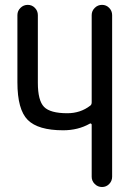

<svg xmlns="http://www.w3.org/2000/svg" viewBox="-20 -750 540 770"><path d="M233.4 -227.5Q132.8 -227.5 91.3 -269Q49.8 -310.5 49.8 -419.9V-689.5Q49.8 -706.1 62 -718.3Q74.2 -730.5 91.3 -730.5Q108.4 -730.5 120.1 -718.3Q131.8 -706.1 131.8 -689.5V-418Q131.8 -346.7 156.7 -321.3Q181.6 -295.9 250 -295.9Q302.7 -295.9 341.8 -326.2Q347.7 -330.1 347.7 -339.8V-689.5Q347.7 -706.1 359.9 -718.3Q372.1 -730.5 389.2 -730.5Q406.2 -730.5 418 -718.3Q429.7 -706.1 429.7 -689.5V-41Q429.7 -24.4 418 -12.2Q406.2 0 389.2 0Q372.1 0 359.9 -12.2Q347.7 -24.4 347.7 -41V-250Q347.7 -252.9 344.7 -254.4Q341.8 -255.9 339.8 -253.9Q293 -227.5 233.4 -227.5Z"/></svg>

Font: Rounded Mgen+ 1mn regular
Style: Regular
Weight: 400
Designer: [Source Han Sans]
Ryoko NISHIZUKA  (kana & ideographs); Paul D. Hunt (Latin, Greek & Cyrillic); Wenlong ZHANG  (bopomofo
Version: Version 1.059.20150602